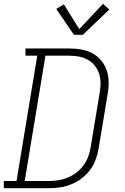

<svg xmlns="http://www.w3.org/2000/svg" viewBox="-35 -990 655 1010"><path d="M-15 0V-38H52L161 -697H99V-735H331Q363 -735 394 -729.5Q425 -724 451.5 -709.5Q478 -695 497.5 -671.5Q517 -648 526.5 -619Q536 -590 536.5 -558Q537 -526 531 -494L484 -210Q479 -180 468.5 -151Q458 -122 439.5 -97Q421 -72 395.5 -52.5Q370 -33 341 -21Q312 -9 282 -4.5Q252 0 223 0ZM95 -38H223Q248 -38 273 -42Q298 -46 322 -56Q346 -66 367.5 -82.5Q389 -99 404.5 -120.5Q420 -142 429 -166.5Q438 -191 442 -216L489 -500Q494 -526 494 -552Q494 -578 486.5 -601.5Q479 -625 464 -644Q449 -663 428 -675Q407 -687 382 -692Q357 -697 331 -697H204ZM354 -807 261 -943 301 -967 382 -837 507 -970 540 -940 401 -807Z"/></svg>

Font: Iosevka Etoile XLtObl
Style: Regular
Weight: 200
Italic angle: -9°
Designer: Belleve Invis
Foundry: Belleve Invis
Version: Version 15.5.2; ttfautohint (v1.8.4)